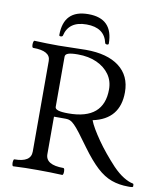

<svg xmlns="http://www.w3.org/2000/svg" viewBox="-92 -929 874 1009"><g transform="rotate(10 344.5 -425.0)"><path d="M682 2Q676 3 671 3Q666 3 661 3Q612 3 571.5 -11.5Q531 -26 492 -62Q453 -98 407 -161Q376 -204 356.5 -229.5Q337 -255 323.5 -268.5Q310 -282 299.5 -286.5Q289 -291 277 -291H213V-91Q213 -34 308 -34Q313 -34 314.5 -24.5Q316 -15 314.5 -6Q313 3 308 3Q244 0 178 0Q145 0 112.5 0.5Q80 1 47 3Q43 3 41.5 -6Q40 -15 41.5 -24.5Q43 -34 47 -34Q135 -34 135 -91V-575Q135 -628 43 -628Q38 -628 36.5 -637.5Q35 -647 37 -656.5Q39 -666 43 -666Q108 -663 172 -663Q208 -663 244.5 -664.5Q281 -666 317 -666Q432 -666 495 -618Q558 -570 558 -482Q558 -338 416 -308Q423 -289 438 -263.5Q453 -238 473.5 -208.5Q494 -179 519.5 -148Q545 -117 573 -87Q604 -55 632 -38Q660 -21 682 -17Q685 -17 686 -12Q687 -7 686.5 -3Q686 1 682 2ZM284 -321Q379 -321 426 -361.5Q473 -402 473 -482Q473 -528 448.5 -562Q424 -596 381 -615.5Q338 -635 280 -635Q245 -635 229 -629.5Q213 -624 213 -611V-343Q213 -332 230 -326.5Q247 -321 284 -321ZM166 -718Q166 -853 298 -853Q430 -853 430 -718Q430 -715 425.5 -713.5Q421 -712 416.5 -713.5Q412 -715 411 -718Q394 -798 298 -798Q203 -798 185 -718Q184 -715 179.5 -713.5Q175 -712 170.5 -713Q166 -714 166 -718Z"/></g></svg>

Font: Junicode VF
Style: Regular
Weight: 400
Designer: Peter S. Baker
Version: Version 2.213